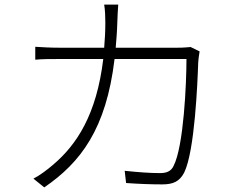

<svg xmlns="http://www.w3.org/2000/svg" viewBox="-20 -797 1040 833"><path d="M807 -593C794 -592 778 -590 750 -590H482C485 -625 488 -662 489 -701C490 -725 491 -755 493 -777H432C436 -754 437 -722 437 -700C437 -661 435 -625 432 -590H238C199 -590 164 -592 133 -594V-538C165 -541 196 -541 239 -541H428C399 -299 312 -168 210 -82C186 -61 151 -35 125 -22L172 16C330 -92 441 -238 477 -541H789C789 -435 777 -162 733 -77C722 -53 701 -46 674 -46C630 -46 577 -50 521 -56L527 -3C581 1 638 3 684 3C732 3 759 -10 779 -48C825 -141 837 -438 840 -527C841 -541 843 -556 846 -574Z"/></svg>

Font: Source Han Sans SC Light
Style: Regular
Weight: 300
Designer: Ryoko NISHIZUKA (kana & ideographs); Paul D. Hunt (Latin, Greek & Cyrillic); Wenlong ZHANG (bopomofo); Sandoll Communica
Foundry: Adobe Systems Incorporated
Version: Version 1.004;PS 1.004;hotconv 1.0.82;makeotf.lib2.5.63406